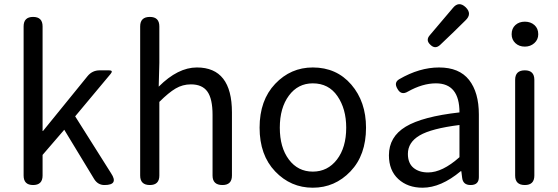

<svg xmlns="http://www.w3.org/2000/svg" viewBox="-20 -876 2642 909"><path d="M452.1 -543H496.1Q517.6 -543 503.9 -526.4L335.9 -325.2L505.9 -55.7Q543 0 474.6 0Q443.4 0 425.8 -28.3L284.2 -261.7L181.6 -142.6V-44.9Q181.6 0 136.7 0Q91.8 0 91.8 -44.9V-751Q91.8 -795.9 136.7 -795.9Q181.6 -795.9 181.6 -751V-255.9H183.6L394.5 -515.6Q417 -543 452.1 -543Z M643.6 -44.9V-751Q643.6 -795.9 689.5 -795.9Q734.4 -795.9 734.4 -751V-578.1L731.4 -465.8Q822.3 -556.6 912.1 -556.6Q1078.1 -556.6 1078.1 -343.8V-44.9Q1078.1 0 1033.2 0Q986.3 0 986.3 -44.9V-332Q986.3 -408.2 961.9 -442.4Q937.5 -476.6 883.8 -476.6Q844.7 -476.6 811.5 -457Q778.3 -437.5 734.4 -393.6V-44.9Q734.4 0 689.5 0Q643.6 0 643.6 -44.9Z M1460.9 -556.6Q1573.2 -556.6 1643.1 -475.6Q1712.9 -394.5 1712.9 -271.5Q1712.9 -141.6 1639.2 -64.5Q1565.4 12.7 1460.9 12.7Q1356.4 12.7 1282.7 -64.5Q1209 -141.6 1209 -271.5Q1209 -401.4 1282.7 -479Q1356.4 -556.6 1460.9 -556.6ZM1619.1 -271.5Q1619.1 -360.4 1577.6 -420.9Q1536.1 -481.4 1460.9 -481.4Q1390.6 -481.4 1347.7 -423.3Q1304.7 -365.2 1304.7 -271.5Q1304.7 -177.7 1347.7 -120.6Q1390.6 -63.5 1460.9 -63.5Q1531.2 -63.5 1575.2 -120.6Q1619.1 -177.7 1619.1 -271.5Z M2247.1 -334V-37.1Q2247.1 0 2208 0Q2171.9 0 2168 -34.2L2164.1 -65.4H2161.1Q2067.4 12.7 1980.5 12.7Q1910.2 12.7 1865.7 -28.3Q1821.3 -69.3 1821.3 -140.6Q1821.3 -228.5 1900.9 -276.4Q1980.5 -324.2 2155.3 -343.8Q2155.3 -481.4 2043.9 -481.4Q1980.5 -481.4 1911.1 -442.4Q1878.9 -422.9 1861.3 -456.1Q1843.8 -485.4 1870.1 -501Q1965.8 -556.6 2058.6 -556.6Q2154.3 -556.6 2200.7 -497.6Q2247.1 -438.5 2247.1 -334ZM2155.3 -131.8V-284.2Q2022.5 -267.6 1966.8 -234.9Q1911.1 -202.1 1911.1 -147.5Q1911.1 -103.5 1937.5 -81.5Q1963.9 -59.6 2006.8 -59.6Q2074.2 -59.6 2155.3 -131.8ZM2183.6 -779.3Q2133.8 -729.5 2063.5 -663.1Q2040 -641.6 2017.6 -664.1Q1994.1 -685.5 2014.6 -709L2123 -836.9Q2151.4 -873 2184.6 -841.8Q2216.8 -810.5 2183.6 -779.3Z M2509.8 -498V-44.9Q2509.8 0 2464.8 0Q2418.9 0 2418.9 -44.9V-498Q2418.9 -543 2464.8 -543Q2509.8 -543 2509.8 -498ZM2528.3 -713.9Q2528.3 -688.5 2509.8 -671.9Q2491.2 -655.3 2464.8 -655.3Q2437.5 -655.3 2419.9 -671.9Q2402.3 -688.5 2402.3 -713.9Q2402.3 -741.2 2419.9 -757.3Q2437.5 -773.4 2464.8 -773.4Q2492.2 -773.4 2510.3 -757.3Q2528.3 -741.2 2528.3 -713.9Z"/></svg>

Font: GenSenMaruGothic TW TTF Regular
Style: Regular
Weight: 400
Version: Version 1.301